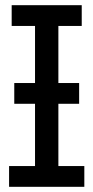

<svg xmlns="http://www.w3.org/2000/svg" viewBox="-20 -720 360 740"><path d="M15 0V-80H115V-320H35V-400H115V-620H25V-700H295V-620H205V-400H285V-320H205V-80H305V0Z"/></svg>

Font: Tektur Condensed
Style: Regular
Weight: 400
Width: 3
Designer: Adam Jagosz
Foundry: Adam Jagosz
Version: Version 1.005;gftools[0.9.30]